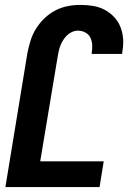

<svg xmlns="http://www.w3.org/2000/svg" viewBox="-20 -763 540 783"><path d="M2 0 92 -548Q97 -573 105 -598.5Q113 -624 127.5 -647Q142 -670 162 -689Q182 -708 206 -720.5Q230 -733 256 -738Q282 -743 307 -743Q334 -743 359 -739Q384 -735 406 -723.5Q428 -712 445 -694Q462 -676 471 -653.5Q480 -631 482 -605Q484 -579 479 -553L478 -543H354V-548Q357 -564 356 -580Q355 -596 348.5 -609.5Q342 -623 328 -630.5Q314 -638 298 -638Q286 -638 274.5 -633Q263 -628 254 -619.5Q245 -611 238 -600Q231 -589 226.5 -577.5Q222 -566 219.5 -554.5Q217 -543 215 -531L144 -105H403L386 0Z"/></svg>

Font: Iosevka Term Curly Extrabold
Style: Italic
Weight: 800
Italic angle: -9°
Designer: Belleve Invis
Foundry: Belleve Invis
Version: Version 32.3.0